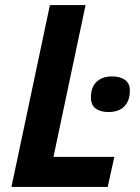

<svg xmlns="http://www.w3.org/2000/svg" viewBox="-20 -734 551 754"><path d="M176 -714H316L190 -118H429L403 0H25ZM337 -351Q337 -391 359 -412.5Q381 -434 421 -434Q451 -434 470.5 -420.5Q490 -407 490 -378Q490 -339 468.5 -316.5Q447 -294 406 -294Q374 -294 355.5 -308Q337 -322 337 -351Z"/></svg>

Font: Noto Sans Display
Style: Bold Italic
Weight: 700
Italic angle: -12°
Designer: Monotype Design team
Foundry: Monotype Imaging Inc.
Version: Version 1.000